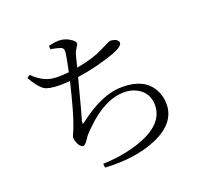

<svg xmlns="http://www.w3.org/2000/svg" viewBox="-137 -954 1273 1169"><g transform="rotate(-20 500.0 -369.5)"><path d="M287.1 -750 286.1 -772.5Q331.1 -782.2 348.6 -782.2Q395.5 -782.2 433.6 -753.9Q451.2 -740.2 452.1 -728.5Q452.1 -719.7 437.5 -700.2Q427.7 -685.5 423.8 -671.9Q418.9 -657.2 402.3 -588.9Q509.8 -607.4 576.2 -641.6Q634.8 -670.9 639.6 -671.9Q645.5 -673.8 649.4 -673.8Q695.3 -669.9 699.2 -642.6Q697.3 -618.2 635.7 -594.7Q512.7 -550.8 387.7 -533.2Q375 -482.4 340.8 -355.5Q324.2 -296.9 319.3 -277.3Q314.5 -256.8 317.4 -255.9Q322.3 -256.8 335 -266.6Q473.6 -373 591.8 -383.8Q607.4 -384.8 622.1 -384.8Q758.8 -384.8 812.5 -293Q837.9 -249 837.9 -195.3Q837.9 -71.3 685.5 -5.9Q545.9 52.7 353.5 41L350.6 15.6Q460 11.7 546.9 -12.7Q768.6 -73.2 769.5 -211.9Q769.5 -294.9 698.2 -332Q662.1 -350.6 618.2 -350.6Q493.2 -350.6 360.4 -219.7Q340.8 -201.2 324.2 -182.6Q319.3 -177.7 309.6 -162.1Q288.1 -128.9 275.4 -127.9Q255.9 -127.9 241.2 -161.1Q233.4 -179.7 233.4 -196.3Q233.4 -205.1 246.1 -231.4Q251 -242.2 254.9 -252Q287.1 -334 333 -527.3Q298.8 -524.4 266.6 -524.4Q196.3 -524.4 167 -543Q133.8 -565.4 95.7 -632.8L114.3 -646.5Q174.8 -587.9 234.4 -579.1Q253.9 -576.2 277.3 -576.2Q312.5 -576.2 344.7 -580.1Q366.2 -680.7 367.2 -706.1Q369.1 -727.5 350.6 -735.4Q348.6 -735.4 346.7 -736.3Q325.2 -744.1 287.1 -750Z"/></g></svg>

Font: GenYoMin JP Regular
Style: Regular
Weight: 400
Version: Version 1.001;PS 1;hotconv 16.6.51;makeotf.lib2.5.65220 DEVE